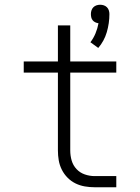

<svg xmlns="http://www.w3.org/2000/svg" viewBox="-20 -789 590 809"><path d="M394 -587 361 -611Q374 -628 382.5 -648.5Q391 -669 395 -691Q388 -692 381.5 -695Q375 -698 370.5 -703.5Q366 -709 364.5 -716Q363 -723 363 -730Q363 -738 365.5 -745.5Q368 -753 373.5 -758.5Q379 -764 386.5 -766.5Q394 -769 402 -769Q410 -769 417.5 -766.5Q425 -764 430.5 -758.5Q436 -753 438.5 -745.5Q441 -738 441 -730Q441 -691 430 -653.5Q419 -616 394 -587ZM470 0H379Q358 0 337.5 -3.5Q317 -7 298.5 -16Q280 -25 265 -40Q250 -55 240.5 -74Q231 -93 227.5 -113.5Q224 -134 224 -155V-483H80V-530H224V-682H276V-530H470V-483H276V-155Q276 -133 282 -112.5Q288 -92 302.5 -76.5Q317 -61 337.5 -54Q358 -47 379 -47H470Z"/></svg>

Font: Lode Dark
Style: Regular
Weight: 400
Monospace: yes
Designer: Belleve Invis
Foundry: Belleve Invis
Version: Version 29.2.0; ttfautohint (v1.8.3)